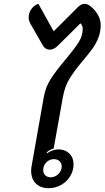

<svg xmlns="http://www.w3.org/2000/svg" viewBox="-20 -976 547 1005"><path d="M143 -82Q143 -95 146 -110L209 -467Q218 -520 246.5 -564Q275 -608 325 -667Q371 -722 392 -755.5Q413 -789 413 -825Q413 -842 401 -854L282 -736Q262 -716 240 -716Q218 -716 205 -737L138 -854Q130 -870 130 -885Q130 -909 144.5 -929Q159 -949 181 -956L261 -812L385 -936Q404 -956 423 -956Q430 -956 438.5 -952.5Q447 -949 453 -944Q479 -923 493 -897.5Q507 -872 507 -845Q507 -809 495 -778.5Q483 -748 465.5 -723.5Q448 -699 417 -662Q371 -608 345 -566Q319 -524 309 -467L261 -199Q239 -192 224 -178L227 -174Q239 -183 255 -188.5Q271 -194 286 -194Q321 -194 343 -172.5Q365 -151 365 -116Q365 -83 347.5 -54Q330 -25 300 -8Q270 9 235 9Q192 9 167.5 -15.5Q143 -40 143 -82ZM303 -105Q303 -122 291.5 -132.5Q280 -143 262 -143Q239 -143 222.5 -126Q206 -109 206 -86Q206 -69 217 -58.5Q228 -48 245 -48Q268 -48 285.5 -65Q303 -82 303 -105Z"/></svg>

Font: K2D Medium
Style: Italic
Weight: 500
Italic angle: -10°
Designer: Katatrad Aksorn Co.,Ltd.
Foundry: Cadson Demak Co.,Ltd.
Version: Version 1.000; ttfautohint (v1.6)